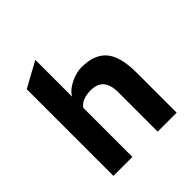

<svg xmlns="http://www.w3.org/2000/svg" viewBox="-176 -774 902 902"><g transform="rotate(-45 275.5 -322.5)"><path d="M68 -576 194 -645V-400Q210 -431 260 -453Q293 -467 322 -467Q409 -467 448.5 -419.5Q488 -372 488 -267V0H362V-262Q362 -360 278 -360Q217 -360 194 -326V0H68Z"/></g></svg>

Font: Tajawal
Style: Bold
Weight: 700
Designer: Boutros Fonts
Foundry: Created by Boutros International 2017
Version: Version 1.700